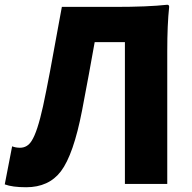

<svg xmlns="http://www.w3.org/2000/svg" viewBox="-33 -773 809 807"><path d="M77 14Q19 14 -13 2L18 -158Q33 -152 51 -152Q82 -152 100 -181Q124 -218 148 -327Q173 -443 215 -679Q223 -722 227 -744H449Q588 -744 670 -753Q678 -753 678 -744Q670 -670 670 -558V-372V0H492V-596H365Q342 -466 312 -309Q276 -123 223 -53Q172 14 77 14Z"/></svg>

Font: GenSekiGothic TW H
Style: Regular
Weight: 900
Version: Version 1.501;PS 1;hotconv 16.6.51;makeotf.lib2.5.65220